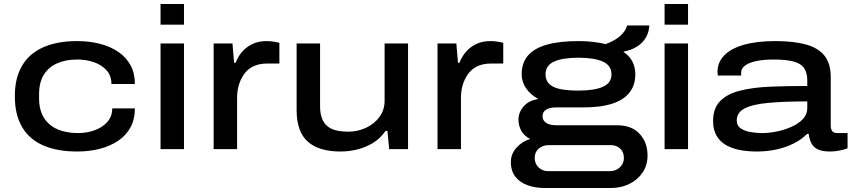

<svg xmlns="http://www.w3.org/2000/svg" viewBox="-20 -744 4251 958"><path d="M365 12Q265 12 195.5 -18.5Q126 -49 90 -110.5Q54 -172 54 -264Q54 -355 90 -416Q126 -477 195.5 -508Q265 -539 365 -539Q426 -539 478.5 -525.5Q531 -512 570.5 -485Q610 -458 631.5 -418Q653 -378 653 -325H536Q536 -366 512 -393Q488 -420 449 -433.5Q410 -447 365 -447Q308 -447 265 -428Q222 -409 198.5 -371Q175 -333 175 -274V-254Q175 -195 199 -156.5Q223 -118 266.5 -99Q310 -80 369 -80Q413 -80 452 -94Q491 -108 515.5 -135.5Q540 -163 540 -203H653Q653 -149 631 -108.5Q609 -68 569.5 -41.5Q530 -15 478 -1.5Q426 12 365 12Z M781 -621V-724H898V-621ZM781 0V-527H898V0Z M1046 0V-527H1140L1148 -431H1156Q1165 -457 1184.5 -481.5Q1204 -506 1235.5 -522.5Q1267 -539 1310 -539Q1327 -539 1344 -536.5Q1361 -534 1374 -530V-427H1314Q1271 -427 1242 -412Q1213 -397 1196 -371.5Q1179 -346 1171 -317Q1163 -288 1163 -258V0Z M1679 12Q1571 12 1515.5 -37.5Q1460 -87 1460 -195V-527H1577V-216Q1577 -177 1587 -152Q1597 -127 1616 -112.5Q1635 -98 1661 -92.5Q1687 -87 1718 -87Q1764 -87 1805.5 -106Q1847 -125 1873 -160Q1899 -195 1899 -241V-527H2016V0H1922L1913 -91H1904Q1876 -51 1838 -29Q1800 -7 1759.5 2.5Q1719 12 1679 12Z M2163 0V-527H2257L2265 -431H2273Q2282 -457 2301.5 -481.5Q2321 -506 2352.5 -522.5Q2384 -539 2427 -539Q2444 -539 2461 -536.5Q2478 -534 2491 -530V-427H2431Q2388 -427 2359 -412Q2330 -397 2313 -371.5Q2296 -346 2288 -317Q2280 -288 2280 -258V0Z M2696 194Q2651 194 2613 180.5Q2575 167 2552 138.5Q2529 110 2529 64Q2529 25 2556 -6Q2583 -37 2625 -51Q2595 -66 2581 -91.5Q2567 -117 2567 -147Q2567 -184 2593 -213.5Q2619 -243 2666 -250Q2626 -272 2604.5 -304Q2583 -336 2583 -373Q2583 -430 2614 -466.5Q2645 -503 2708 -521Q2771 -539 2866 -539Q2906 -539 2939.5 -535Q2973 -531 3002 -524Q3049 -541 3076 -566Q3103 -591 3109 -617H3220Q3218 -583 3202.5 -556.5Q3187 -530 3159 -512Q3131 -494 3090 -486Q3120 -466 3135 -437.5Q3150 -409 3150 -373Q3150 -320 3121.5 -283Q3093 -246 3035.5 -227Q2978 -208 2889 -208H2751Q2722 -208 2704.5 -196.5Q2687 -185 2687 -164Q2687 -143 2705 -131Q2723 -119 2757 -119H3059Q3132 -119 3171.5 -76Q3211 -33 3211 32Q3211 80 3186.5 116.5Q3162 153 3120.5 173.5Q3079 194 3028 194ZM2716 110H3023Q3042 110 3058 101.5Q3074 93 3083.5 78Q3093 63 3093 44Q3093 14 3074 -3Q3055 -20 3027 -20H2719Q2689 -20 2668.5 -3Q2648 14 2648 44Q2648 73 2667.5 91.5Q2687 110 2716 110ZM2866 -292Q2946 -292 2988.5 -311Q3031 -330 3031 -373Q3031 -417 2988.5 -436.5Q2946 -456 2866 -456Q2786 -456 2744 -436.5Q2702 -417 2702 -373Q2702 -343 2720.5 -325Q2739 -307 2775.5 -299.5Q2812 -292 2866 -292Z M3296 -621V-724H3413V-621ZM3296 0V-527H3413V0Z M3757 12Q3711 12 3671.5 4.5Q3632 -3 3602 -20.5Q3572 -38 3555 -67.5Q3538 -97 3538 -140Q3538 -204 3573.5 -240Q3609 -276 3673.5 -292Q3738 -308 3823.5 -311.5Q3909 -315 4008 -315V-342Q4008 -382 3991.5 -405Q3975 -428 3938 -437.5Q3901 -447 3839 -447Q3788 -447 3752 -439Q3716 -431 3697 -416.5Q3678 -402 3678 -382V-367H3562Q3561 -371 3560.5 -375.5Q3560 -380 3560 -385Q3560 -432 3592.5 -466.5Q3625 -501 3689.5 -520Q3754 -539 3850 -539Q3940 -539 4001.5 -522Q4063 -505 4094 -466Q4125 -427 4125 -360V-119Q4125 -99 4132.5 -89.5Q4140 -80 4159 -80H4209V-4Q4197 1 4172.5 6.5Q4148 12 4122 12Q4080 12 4058 0Q4036 -12 4027 -32Q4018 -52 4015 -76H4007Q3980 -48 3940 -28Q3900 -8 3853.5 2Q3807 12 3757 12ZM3783 -80Q3819 -80 3858.5 -88.5Q3898 -97 3932 -112.5Q3966 -128 3987 -151Q4008 -174 4008 -204V-238Q3890 -238 3811.5 -230.5Q3733 -223 3694.5 -202.5Q3656 -182 3656 -143Q3656 -118 3674.5 -104.5Q3693 -91 3722.5 -85.5Q3752 -80 3783 -80Z"/></svg>

Font: Archivo Expanded Medium
Style: Regular
Weight: 500
Width: 7
Designer: Hector Gatti
Foundry: Omnibus-Type
Version: Version 2.001